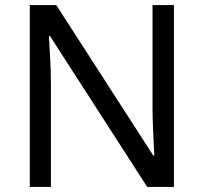

<svg xmlns="http://www.w3.org/2000/svg" viewBox="-20 -734 800 754"><path d="M663 0H558L176 -593H172Q174 -558 177 -506Q180 -454 180 -399V0H97V-714H201L582 -123H586Q585 -139 583.5 -171Q582 -203 580.5 -241Q579 -279 579 -311V-714H663Z"/></svg>

Font: Noto Sans Tifinagh APT
Style: Regular
Weight: 400
Designer: JamraPatel
Foundry: JamraPatel LLC
Version: Version 2.006; ttfautohint (v1.8.4.7-5d5b)